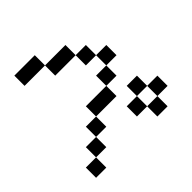

<svg xmlns="http://www.w3.org/2000/svg" viewBox="-165 -1165 1329 1329"><g transform="rotate(45 500.0 -500.0)"><path d="M0 -200V-400H100V-200ZM900 -200V-100H800V-200ZM900 -700H800V-800H900ZM200 -400H100V-600H200ZM200 -600V-700H300V-600ZM400 -700H500V-600H400ZM400 -800V-700H300V-800ZM600 -400H500V-600H600ZM600 -300V-400H700V-300ZM600 -700V-800H700V-700ZM800 -200H700V-300H800ZM800 -700V-600H700V-700ZM800 -900V-800H700V-900Z"/></g></svg>

Font: GalmuriMono9 Regular
Style: Regular
Weight: 400
Designer: Lee Minseo (quiple)
Version: Version 2.399;hotconv 1.1.1;makeotfexe 2.6.0 DEVELOPMENT